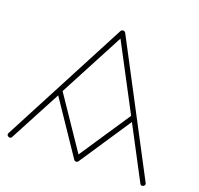

<svg xmlns="http://www.w3.org/2000/svg" viewBox="-132 -896 1094 1055"><g transform="rotate(20 415.5 -368.0)"><path d="M15.1 -6.8C13.7 -3.9 12.7 -1 12.7 1.5C12.7 6.3 15.6 10.3 21 13.2C23.9 14.6 26.9 15.6 29.3 15.6C34.2 15.1 38.1 12.2 41 6.8L200.2 -293.9L403.8 7.8C409.7 17.6 422.9 17.1 429.2 7.8L630.9 -294.9L790 6.8C793 12.7 796.9 15.6 801.8 15.6C804.2 15.6 807.1 14.6 810.1 13.2C815.4 10.3 818.4 6.3 818.4 1.5C818.4 -1 817.4 -3.9 815.9 -6.8L428.2 -743.2C422.4 -753.4 407.2 -753.4 400.9 -743.2ZM415 -704.1 615.2 -325.2 416 -26.9 214.8 -324.2Z"/></g></svg>

Font: Nemoy
Style: Light
Weight: 300
Designer: BSozoo
Foundry: BSozoo
Version: Version 001.000